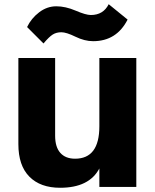

<svg xmlns="http://www.w3.org/2000/svg" viewBox="-20 -846 730 903"><path d="M66.4 -168V-573.2H239.3V-208Q239.3 -154.3 263.7 -127Q288.1 -99.6 333 -99.6Q447.3 -99.6 447.3 -252V-573.2H621.1V33.2H447.3V-53.7Q399.4 37.1 262.7 37.1Q169.9 37.1 118.2 -15.1Q66.4 -67.4 66.4 -168ZM107.4 -718.8Q127 -759.8 164.1 -788.1Q201.2 -816.4 244.6 -816.4Q288.1 -816.4 335.9 -795.9Q383.8 -775.4 407.2 -775.4Q465.8 -775.4 491.2 -826.2L580.1 -753.9Q528.3 -652.3 418 -652.3Q377.9 -652.3 335 -673.3Q292 -694.3 268.6 -694.3Q245.1 -694.3 228 -683.6Q210.9 -672.9 184.6 -641.6Z"/></svg>

Font: GenEi M Gothic v2 Heavy
Style: Regular
Weight: 800
Version: Version 2.0